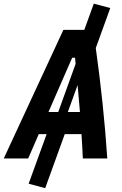

<svg xmlns="http://www.w3.org/2000/svg" viewBox="-52 -855 658 1036"><path d="M191.9 160.2 297.4 -131.3H387.7C390.6 -87.4 393.1 -43.9 395 0H526.9C513.7 -198.7 492.7 -397 464.8 -595.7L543 -811.5L454.1 -835.4L402.8 -693.8H290L-31.7 0H100.1L157.2 -131.3H199.7L102.5 136.2ZM262.2 -250.5H209.5L337.4 -543.5H353C354 -532.2 355 -521 356 -510.3ZM366.7 -396C371.1 -347.7 375.5 -298.8 379.4 -250.5H314Z"/></svg>

Font: Cascadia Mono NF
Style: Bold Italic
Weight: 700
Italic angle: -10°
Monospace: yes
Designer: Aaron Bell
Foundry: Saja Typeworks
Version: Version 2404.023